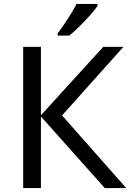

<svg xmlns="http://www.w3.org/2000/svg" viewBox="-20 -951 658 971"><path d="M618.2 0H509.8L187 -361.8V0H97.2V-713.9H187V-368.2L502 -713.9H604L293.9 -367.2ZM272 -783.2Q290.5 -806.6 319.1 -849.9Q347.7 -893.1 367.2 -931.2H473.1V-920.9Q451.7 -889.6 406.2 -842.3Q360.8 -794.9 330.1 -771H272Z"/></svg>

Font: NotoPenekeko
Style: Regular
Weight: 400
Designer: Monotype Design team
Foundry: Monotype Imaging Inc.
Version: Version 1.04